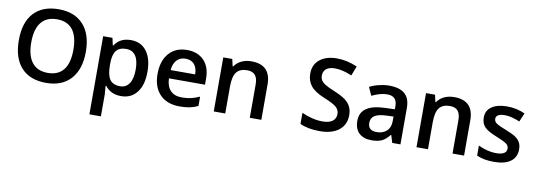

<svg xmlns="http://www.w3.org/2000/svg" viewBox="-68 -1186 5268 1888"><g transform="rotate(10 2566.0 -242.5)"><path d="M728 -357.9Q728 -184.1 640.6 -86.9Q553.7 9.8 394 9.8Q232.4 9.8 145.5 -85.9Q59.1 -181.6 59.1 -358.9Q59.1 -536.1 146 -630.4Q233.4 -725.1 395 -725.1Q553.7 -725.1 641.1 -628.9Q728 -533.2 728 -357.9ZM604 -357.9Q604 -489.7 551.3 -557.4Q498.5 -625 395 -625Q290 -625 236.6 -557.4Q183.1 -489.7 183.1 -357.9Q183.1 -226.1 236.6 -158Q290 -89.8 394 -89.8Q498 -89.8 551 -157.2Q604 -224.6 604 -357.9Z M1143.1 9.8Q1040 9.8 983.9 -64H977.1Q983.9 6.8 983.9 19V240.2H869.1V-540H961.9L978 -467.8H983.9Q1037.1 -549.8 1145 -549.8Q1246.1 -549.8 1302.2 -476.6Q1358.9 -402.8 1358.9 -271Q1358.9 -138.2 1301.3 -64.5Q1244.1 9.8 1143.1 9.8ZM1115.2 -456.1Q1046.9 -456.1 1015.4 -416Q983.9 -376 983.9 -288.1V-271Q983.9 -172.4 1015.1 -127.9Q1046.9 -84 1117.2 -84Q1176.8 -84 1209 -132.8Q1241.2 -181.6 1241.2 -272Q1241.2 -362.8 1209.2 -409.4Q1177.2 -456.1 1115.2 -456.1Z M1728 9.8Q1602.1 9.8 1530.8 -63.5Q1460 -137.2 1460 -266.1Q1460 -398.4 1525.9 -474.1Q1591.8 -549.8 1707 -549.8Q1814 -549.8 1876 -484.9Q1938 -419.9 1938 -306.2V-244.1H1578.1Q1580.6 -165 1620.6 -123Q1660.6 -81.1 1733.4 -81.1Q1781.2 -81.1 1822.3 -89.8Q1865.2 -99.6 1911.1 -120.1V-26.9Q1869.6 -6.8 1826.9 1.5Q1784.2 9.8 1728 9.8ZM1707 -462.9Q1652.3 -462.9 1619.4 -428Q1586.4 -393.1 1580.1 -327.1H1825.2Q1824.2 -393.6 1793.2 -428.2Q1762.2 -462.9 1707 -462.9Z M2543.5 -352.1V0H2428.2V-332Q2428.2 -395 2402.8 -425.5Q2377.4 -456.1 2323.2 -456.1Q2250.5 -456.1 2216.8 -413.1Q2183.1 -370.1 2183.1 -269V0H2068.4V-540H2158.2L2174.3 -469.2H2180.2Q2204.6 -507.3 2249.3 -528.6Q2293.9 -549.8 2349.1 -549.8Q2543.5 -549.8 2543.5 -352.1Z M3386.7 -193.8Q3386.7 -98.6 3317.9 -44.4Q3249 9.8 3127.9 9.8Q3007.3 9.8 2929.7 -27.8V-138.2Q2980.5 -114.7 3033.2 -102.1Q3087.9 -88.9 3135.7 -88.9Q3203.1 -88.9 3237.1 -114.5Q3271 -140.1 3271 -186Q3271 -226.1 3240.7 -253.9Q3210.9 -281.2 3115.7 -319.8Q3018.6 -359.4 2978 -410.2Q2938 -460.4 2938 -532.2Q2938 -621.6 3001.5 -672.9Q3065.4 -724.1 3171.9 -724.1Q3273.4 -724.1 3376 -679.2L3338.9 -584Q3244.1 -624 3168.9 -624Q3113.3 -624 3083.5 -599.9Q3053.7 -575.7 3053.7 -534.2Q3053.7 -505.9 3065.4 -486.3Q3077.1 -466.8 3104 -449.2Q3132.3 -431.2 3200.7 -402.8Q3280.8 -369.1 3315.9 -341.8Q3352.5 -313.5 3369.6 -277.8Q3386.7 -242.2 3386.7 -193.8Z M3932.6 0H3850.6L3827.6 -75.2H3823.7Q3785.2 -26.4 3745.1 -7.8Q3705.6 9.8 3643.6 9.8Q3563.5 9.8 3519 -33.2Q3474.6 -76.2 3474.6 -154.8Q3474.6 -238.3 3536.6 -280.8Q3598.6 -323.2 3725.6 -327.1L3818.8 -330.1V-358.9Q3818.8 -410.6 3794.7 -436.3Q3770.5 -461.9 3719.7 -461.9Q3654.3 -461.9 3566.9 -420.9L3529.8 -502.9Q3574.2 -525.9 3626 -537.6Q3676.8 -549.8 3724.6 -549.8Q3828.6 -549.8 3880.6 -504.4Q3932.6 -459 3932.6 -363.8ZM3679.7 -78.1Q3742.2 -78.1 3779.8 -112.8Q3817.9 -147.9 3817.9 -210.9V-257.8L3748.5 -254.9Q3667.5 -252 3630.6 -227.8Q3593.8 -203.6 3593.8 -153.8Q3593.8 -117.2 3615.5 -97.7Q3637.2 -78.1 3679.7 -78.1Z M4567.9 -352.1V0H4452.6V-332Q4452.6 -395 4427.2 -425.5Q4401.9 -456.1 4347.7 -456.1Q4274.9 -456.1 4241.2 -413.1Q4207.5 -370.1 4207.5 -269V0H4092.8V-540H4182.6L4198.7 -469.2H4204.6Q4229 -507.3 4273.7 -528.6Q4318.4 -549.8 4373.5 -549.8Q4567.9 -549.8 4567.9 -352.1Z M5090.3 -153.8Q5090.3 -74.7 5032.7 -32.5Q4975.1 9.8 4867.7 9.8Q4759.3 9.8 4694.3 -22.9V-122.1Q4789.6 -78.1 4871.6 -78.1Q4977.5 -78.1 4977.5 -142.1Q4976.6 -171.4 4952.1 -189.2Q4927.7 -207 4852.5 -237.8Q4759.3 -273.9 4726.1 -310.1Q4693.4 -345.7 4693.4 -403.8Q4693.4 -473.1 4749 -511.2Q4805.2 -549.8 4901.4 -549.8Q4997.1 -549.8 5081.5 -511.2L5044.4 -424.8Q4956.5 -460.9 4897.5 -460.9Q4806.6 -460.9 4806.6 -409.2Q4806.6 -383.8 4830.1 -366.2Q4855 -348.1 4933.6 -317.9Q5000 -292.5 5030.8 -270.5Q5061.5 -248.5 5075.9 -220.7Q5090.3 -192.9 5090.3 -153.8Z"/></g></svg>

Font: Open Sans
Style: SemiBold
Weight: 600
Foundry: Ascender Corporation
Version: Version 1.10